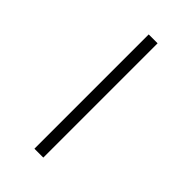

<svg xmlns="http://www.w3.org/2000/svg" viewBox="-294 -844 1188 1188"><g transform="rotate(45 300.0 -250.0)"><path d="M261.2 250V-750H338.9V250Z"/></g></svg>

Font: SourceCodePro-Semibold
Style: Regular
Weight: 600
Monospace: yes
Designer: Paul D. Hunt
Foundry: Adobe Systems Incorporated
Version: Version 1.009;PS 1.000;hotconv 1.0.70;makeotf.lib2.5.5900